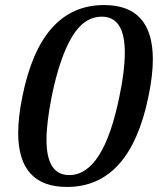

<svg xmlns="http://www.w3.org/2000/svg" viewBox="-20 -730 625 760"><path d="M52 -204Q52 -267 69 -350Q142 -710 392 -710Q585 -710 585 -495Q585 -432 568 -350Q495 10 245 10Q52 10 52 -204ZM453 -350Q474 -449 474 -522Q474 -664 383 -664Q312 -664 264 -582.5Q216 -501 185 -350Q164 -243 164 -177Q164 -37 254 -37Q390 -37 453 -350Z"/></svg>

Font: Taviraj Medium
Style: Italic
Weight: 500
Italic angle: -12°
Designer: Katatrad Team
Foundry: CadsonDemak
Version: Version 1.001